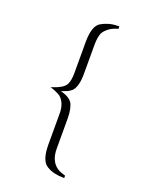

<svg xmlns="http://www.w3.org/2000/svg" viewBox="-158 -762 797 1025"><g transform="rotate(20 240.0 -249.5)"><path d="M240.2 159.2H237.8ZM337.9 181.2Q275.4 180.7 241.2 159.2H240.2Q240.2 158.7 236.3 155.8H235.4Q197.3 131.8 197.3 41V-136.2Q197.3 -165.5 188.2 -187.7Q179.2 -210 162.6 -224.1Q154.8 -229.5 140.4 -236.3Q126 -243.2 104 -250Q172.9 -271.5 186 -299.8Q197.3 -323.7 197.3 -362.8V-541Q197.3 -631.3 235.4 -654.8Q253.4 -665.5 277.3 -672.9Q301.3 -680.2 332 -680.2H337.9V-666.5Q307.1 -658.7 286.6 -643.1Q266.1 -627.4 256.8 -609.9Q252 -597.2 249.3 -580.8Q246.6 -564.5 246.6 -545.9V-377.9Q246.6 -302.7 218.3 -275.9L198.7 -262.7L166 -250L162.6 -249H162.1Q218.3 -235.4 233.9 -202.6L241.7 -177.2Q244.1 -165 245.4 -150.9Q246.6 -136.7 246.6 -121.1V46.9Q246.6 117.2 291 147.9Q299.3 153.8 311.5 158.7Q323.7 163.6 337.9 167.5Z"/></g></svg>

Font: Atsinvsda
Style: Regular
Weight: 400
Designer: Al Webster
Foundry: Al Webster and Michael Everson
Version: Version 2.000